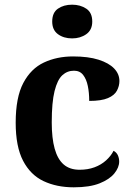

<svg xmlns="http://www.w3.org/2000/svg" viewBox="-20 -790 567 820"><path d="M295 10Q222 10 166 -16.5Q110 -43 78.5 -103.5Q47 -164 47 -266Q47 -374 79.5 -435.5Q112 -497 167.5 -523Q223 -549 292 -549Q357 -549 401 -535Q445 -521 467.5 -497.5Q490 -474 490 -444Q490 -423 479.5 -403Q469 -383 441 -371Q413 -359 361 -359Q361 -394 355 -423Q349 -452 335 -470Q321 -488 296 -488Q267 -488 246 -468.5Q225 -449 213 -401Q201 -353 201 -267Q201 -200 213.5 -155Q226 -110 252 -87.5Q278 -65 320 -65Q355 -65 383.5 -75.5Q412 -86 433 -105Q454 -124 465 -146Q478 -139 483.5 -126.5Q489 -114 489 -100Q489 -75 468.5 -49.5Q448 -24 405.5 -7Q363 10 295 10ZM288 -626Q252 -626 227.5 -644Q203 -662 203 -698Q203 -736 227.5 -753Q252 -770 288 -770Q323 -770 348.5 -753Q374 -736 374 -698Q374 -662 348.5 -644Q323 -626 288 -626Z"/></svg>

Font: Noto Serif Khmer
Style: Bold
Weight: 700
Version: Version 2.003